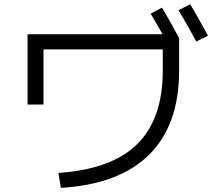

<svg xmlns="http://www.w3.org/2000/svg" viewBox="-20 -869 1040 929"><path d="M763.7 -832Q802.7 -767.6 846.7 -684.6V-527.3Q846.7 -264.6 701.7 -120.6Q556.6 23.4 274.4 40L262.7 -32.2Q520.5 -49.8 644 -171.9Q767.6 -293.9 767.6 -527.3V-629.9H190.4V-363.3H113.3V-703.1H766.6Q732.4 -763.7 709 -802.7ZM843.8 -819.3 900.4 -848.6Q940.4 -781.2 986.3 -696.3L929.7 -668Q885.7 -751 843.8 -819.3Z"/></svg>

Font: Mgen+ 1c regular
Style: Regular
Weight: 400
Designer: [Source Han Sans]
Ryoko NISHIZUKA  (kana & ideographs); Paul D. Hunt (Latin, Greek & Cyrillic); Wenlong ZHANG  (bopomofo
Version: Version 1.059.20150602